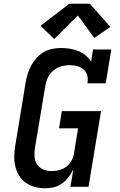

<svg xmlns="http://www.w3.org/2000/svg" viewBox="-20 -1000 640 1028"><path d="M222 8Q194 8 167 1Q140 -6 118 -21.5Q96 -37 82 -60Q68 -83 62 -109.5Q56 -136 56.5 -165Q57 -194 62 -222L117 -557Q121 -580 128 -603.5Q135 -627 147 -649Q159 -671 176 -690Q193 -709 215 -721.5Q237 -734 261 -738.5Q285 -743 308 -743Q332 -743 355.5 -739Q379 -735 400 -726.5Q421 -718 438.5 -703.5Q456 -689 468 -670L478 -735H576L546 -554H448Q452 -575 447.5 -594.5Q443 -614 429 -627Q415 -640 395 -645.5Q375 -651 355 -651Q340 -651 324.5 -648.5Q309 -646 294.5 -640Q280 -634 267 -623.5Q254 -613 245 -599.5Q236 -586 230.5 -571.5Q225 -557 223 -542L167 -207Q163 -184 165 -160.5Q167 -137 179 -119Q191 -101 212 -92.5Q233 -84 256 -84Q277 -84 297 -89Q317 -94 334.5 -107Q352 -120 362.5 -139Q373 -158 376 -178L398 -313H296L311 -405H521L454 0H357L373 -94Q362 -72 347 -52Q332 -32 312 -17.5Q292 -3 268.5 2.5Q245 8 222 8ZM270 -791 197 -862 351 -980H461L571 -856L485 -797L397 -917Z"/></svg>

Font: Iosevka Slab Semibold Extended
Style: Italic
Weight: 600
Width: 7
Italic angle: -9°
Monospace: yes
Designer: Belleve Invis
Foundry: Belleve Invis
Version: Version 11.1.0; ttfautohint (v1.8.3)